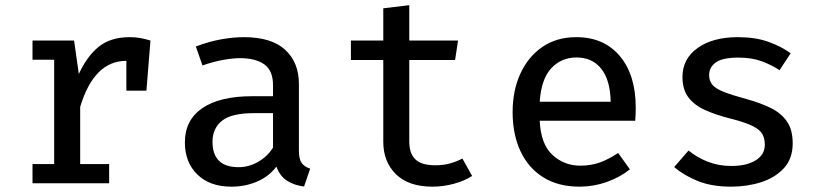

<svg xmlns="http://www.w3.org/2000/svg" viewBox="-20 -694 3117 727"><path d="M103.1 0V-72.8H185.1V-467.7H103.1V-540.5H260.5L278.5 -413.8Q309.2 -481 354.1 -517.2Q399 -553.3 470.8 -553.3Q494.4 -553.3 512.6 -549.7Q530.8 -546.2 549.7 -540.5L534.4 -350.8H458.5V-463.6H457.9Q336.4 -463.6 283.6 -289.7V-72.8H393.3V0Z M1111.8 -124.1Q1111.8 -91.8 1122.1 -77.2Q1132.3 -62.6 1154.4 -55.4L1131.3 12.3Q1094.4 7.7 1066.9 -9.7Q1039.5 -27.2 1026.7 -63.1Q997.4 -25.1 952.8 -6.2Q908.2 12.8 855.9 12.8Q774.4 12.8 727.2 -33.3Q680 -79.5 680 -154.9Q680 -239 745.9 -284.4Q811.8 -329.7 935.4 -329.7H1013.8V-370.8Q1013.8 -426.7 980.8 -450.3Q947.7 -473.8 888.7 -473.8Q861.5 -473.8 824.9 -467.2Q788.2 -460.5 746.7 -446.2L721.5 -517.9Q771.3 -536.9 817.4 -545.1Q863.6 -553.3 903.6 -553.3Q1007.7 -553.3 1059.7 -505.6Q1111.8 -457.9 1111.8 -375.9ZM883.6 -61Q921 -61 956.2 -80.5Q991.3 -100 1013.8 -134.9V-265.6H942.1Q856.4 -265.6 820.5 -236.7Q784.6 -207.7 784.6 -157.4Q784.6 -61 883.6 -61Z M1767.7 -27.7Q1739 -9.2 1698.7 1.8Q1658.5 12.8 1617.4 12.8Q1527.2 12.8 1479.2 -34.4Q1431.3 -81.5 1431.3 -156.9V-466.7H1308.7V-540.5H1431.3V-662.6L1529.7 -674.4V-540.5H1714.4L1703.1 -466.7H1529.7V-157.9Q1529.7 -113.3 1552.6 -90.8Q1575.4 -68.2 1628.7 -68.2Q1658.5 -68.2 1683.8 -75.1Q1709.2 -82.1 1730.8 -93.8Z M2023.6 -236.9Q2027.7 -147.7 2072.1 -107.2Q2116.4 -66.7 2177.4 -66.7Q2217.9 -66.7 2251.8 -79Q2285.6 -91.3 2320.5 -114.9L2365.1 -52.8Q2327.2 -22.6 2277.4 -4.9Q2227.7 12.8 2174.4 12.8Q2093.3 12.8 2036.7 -22.8Q1980 -58.5 1950.5 -122.1Q1921 -185.6 1921 -269.7Q1921 -351.3 1950.5 -415.4Q1980 -479.5 2033.8 -516.4Q2087.7 -553.3 2162.1 -553.3Q2266.7 -553.3 2326.9 -481.8Q2387.2 -410.3 2387.2 -286.2Q2387.2 -272.3 2386.7 -259.5Q2386.2 -246.7 2385.1 -236.9ZM2163.1 -476.4Q2105.1 -476.4 2067.2 -435.4Q2029.2 -394.4 2023.6 -308.7H2292.3Q2290.8 -390.8 2256.7 -433.6Q2222.6 -476.4 2163.1 -476.4Z M2748.7 -65.6Q2807.7 -65.6 2841.8 -87.2Q2875.9 -108.7 2875.9 -145.6Q2875.9 -169.2 2866.9 -185.9Q2857.9 -202.6 2830 -216.7Q2802.1 -230.8 2745.6 -245.1Q2690.3 -259 2649.5 -277.4Q2608.7 -295.9 2586.4 -325.6Q2564.1 -355.4 2564.1 -402.6Q2564.1 -471.3 2621.5 -512.3Q2679 -553.3 2773.8 -553.3Q2840.5 -553.3 2889.7 -535.6Q2939 -517.9 2973.8 -492.3L2931.8 -428.2Q2900.5 -448.7 2863.3 -462.3Q2826.2 -475.9 2775.9 -475.9Q2715.9 -475.9 2690.5 -457.7Q2665.1 -439.5 2665.1 -409.7Q2665.1 -387.2 2677.7 -372.6Q2690.3 -357.9 2721 -345.9Q2751.8 -333.8 2806.2 -319Q2859 -304.6 2898.5 -285.1Q2937.9 -265.6 2959.7 -234.1Q2981.5 -202.6 2981.5 -151.3Q2981.5 -93.3 2948.2 -57.2Q2914.9 -21 2861.8 -4.1Q2808.7 12.8 2748.7 12.8Q2674.9 12.8 2621.8 -8.7Q2568.7 -30.3 2532.8 -61.5L2587.2 -124.1Q2618.5 -97.9 2659.7 -81.8Q2701 -65.6 2748.7 -65.6Z"/></svg>

Font: Fira Code Retina
Style: Regular
Weight: 450
Monospace: yes
Designer: Carrois Corporate, Edenspiekermann AG, Nikita Prokopov
Foundry: Carrois Corporate, Edenspiekermann AG, Nikita Prokopov
Version: Version 6.002